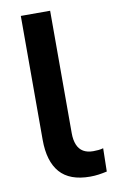

<svg xmlns="http://www.w3.org/2000/svg" viewBox="-83 -750 485 806"><g transform="rotate(-10 159.5 -347.5)"><path d="M235 10Q148 10 106.5 -37.5Q65 -85 65 -177V-705H190V-183Q190 -154 198.5 -133.5Q207 -113 224 -103Q241 -93 266 -93Q277 -93 288 -94Q299 -95 309 -98L307 1Q289 5 271.5 7.5Q254 10 235 10Z"/></g></svg>

Font: NunitoSans3
Style: Bold
Weight: 700
Designer: Vernon Adams
Foundry: Vernon Adams
Version: Version 3.101;gftools[0.9.27]